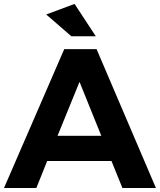

<svg xmlns="http://www.w3.org/2000/svg" viewBox="-23 -948 806 968"><path d="M-2.9 0 300.8 -700.2H463.9L763.2 0H594.2L539.1 -136.2H214.8L160.2 0ZM210 -875 353 -928.2 460 -765.1H336.9ZM267.1 -263.2H487.8L377.9 -535.2Z"/></svg>

Font: Montserrat Semi Bold
Style: Regular
Weight: 600
Designer: Julieta Ulanovsky
Foundry: Julieta Ulanovsky
Version: Version 3.001;PS 003.001;hotconv 1.0.70;makeotf.lib2.5.58329